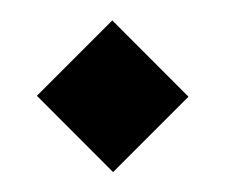

<svg xmlns="http://www.w3.org/2000/svg" viewBox="-20 -162 224 191"><path d="M16.7 -66.7 91.7 -141.7 167.5 -65.8 92.5 9.2Z"/></svg>

Font: Chomsky
Style: Regular
Weight: 400
Version: Version 2.3